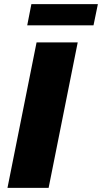

<svg xmlns="http://www.w3.org/2000/svg" viewBox="-20 -904 491 924"><path d="M16 0 156 -700H354L214 0ZM111 -782 131 -884H451L430 -782Z"/></svg>

Font: Montserrat Thin ExtraBold
Style: Italic
Weight: 800
Italic angle: -11.3°
Version: Version 9.000